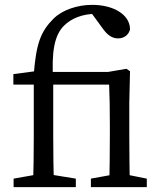

<svg xmlns="http://www.w3.org/2000/svg" viewBox="-20 -770 656 790"><path d="M116 0H202C200 -70 199 -140 199 -210V-435C191 -557 204 -625 243 -664C274 -695 320 -713 375 -713L352 -722L404 -651C422 -626 441 -612 466 -612C492 -612 510 -628 515 -649C515 -710 447 -750 359 -750C300 -750 237 -730 200 -693C147 -640 129 -590 119 -465L148 -480L35 -465V-422H119V-210C119 -140 118 -70 116 0ZM36 0H292V-35L169 -55H149L36 -35V0ZM159 -422H477V-474H159V-422ZM429 0H515C513 -45 512 -148 512 -210V-347L515 -477L500 -487L349 -461V-426L429 -422C431 -371 432 -330 432 -260V-210C432 -148 431 -45 429 0ZM354 0H584V-35L484 -55H464L354 -35V0Z"/></svg>

Font: Source Serif Variable
Style: Regular
Weight: 389
Designer: Frank Grießhammer
Foundry: Adobe Systems Incorporated
Version: Version 3.001;hotconv 1.0.111;makeotfexe 2.5.65597